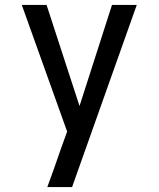

<svg xmlns="http://www.w3.org/2000/svg" viewBox="-20 -540 640 775"><path d="M171 215Q185 177 198.5 139Q212 101 225 63L251 -9L68 -520H168L301 -112L432 -520H532L271 215Z"/></svg>

Font: Iosevka Medium Extended
Style: Regular
Weight: 500
Width: 7
Monospace: yes
Designer: Belleve Invis
Foundry: Belleve Invis
Version: Version 32.5.0; ttfautohint (v1.8.4)